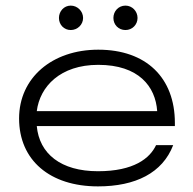

<svg xmlns="http://www.w3.org/2000/svg" viewBox="-20 -652 689 684"><path d="M111 -256C122 -344 195 -421 330 -421C474 -421 534 -344 540 -256ZM329 12C463 12 559 -36 597 -135H536C514 -88 457 -42 329 -42C197 -42 120 -104 111 -203H603V-214C603 -375 501 -475 330 -475C166 -475 48 -375 48 -230C48 -81 158 12 329 12ZM190 -588C190 -564 208 -545 232 -545C256 -545 276 -564 276 -588C276 -612 256 -632 232 -632C208 -632 190 -612 190 -588ZM384 -588C384 -564 402 -545 427 -545C451 -545 470 -564 470 -588C470 -612 451 -632 427 -632C402 -632 384 -612 384 -588Z"/></svg>

Font: Stint Ultra Expanded
Style: Regular
Weight: 400
Width: 7
Designer: Astigmatic (AOETI)
Foundry: Astigmatic (AOETI)
Version: Version 1.000